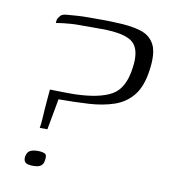

<svg xmlns="http://www.w3.org/2000/svg" viewBox="-60 -514 512 568"><g transform="rotate(10 196.0 -229.5)"><path d="M99 -113H76Q78 -125 79 -140Q80 -155 81 -171Q82 -187 83.5 -202Q85 -217 86 -230Q93 -230 107 -229.5Q121 -229 135.5 -229Q150 -229 160 -229Q234 -231 271 -252Q308 -273 316 -336Q324 -390 300.5 -411.5Q277 -433 204 -433H135Q123 -433 111 -432Q99 -431 90 -430Q81 -429 75.5 -428Q70 -427 69 -427Q69 -430 69.5 -434Q70 -438 72 -441.5Q74 -445 76 -447Q80 -455 95.5 -456.5Q111 -458 129 -459Q142 -460 162.5 -460Q183 -460 205.5 -460Q228 -460 242 -459Q287 -458 317.5 -449Q348 -440 361 -414Q374 -388 366 -335Q359 -287 337.5 -260.5Q316 -234 282.5 -222.5Q249 -211 206.5 -208.5Q164 -206 116 -206ZM48 -22Q51 -37 60.5 -41Q70 -45 82 -45Q95 -45 103 -41.5Q111 -38 108 -22Q107 -12 102 -7Q97 -2 90.5 -0.5Q84 1 76 1Q68 1 61 -0.5Q54 -2 50.5 -7Q47 -12 48 -22Z"/></g></svg>

Font: Genos Light
Style: Italic
Weight: 300
Italic angle: -8°
Designer: Robert E. Leuschke
Foundry: Robert E. Leuschke
Version: Version 1.010